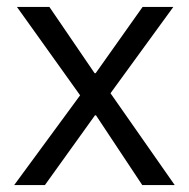

<svg xmlns="http://www.w3.org/2000/svg" viewBox="-20 -536 547 556"><path d="M21 0 212 -260 29 -516H123L254 -324H257L393 -516H482L300 -266L486 0H392L258 -202H255L110 0Z"/></svg>

Font: IBMPlexSans
Style: Regular
Weight: 400
Designer: Mike Abbink, Paul van der Laan, Pieter van Rosmalen
Foundry: Bold Monday
Version: Version 3.1